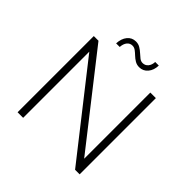

<svg xmlns="http://www.w3.org/2000/svg" viewBox="-216 -1058 1247 1247"><g transform="rotate(45 407.0 -434.5)"><path d="M122 0V-700H165L664 -63H641V-700H692V0H650L150 -637H173V0ZM473 -765Q451 -765 433.5 -775.5Q416 -786 402 -799.5Q388 -813 374 -823.5Q360 -834 344 -834Q321 -834 307 -816.5Q293 -799 291 -769H258Q260 -814 282.5 -841.5Q305 -869 341 -869Q363 -869 380.5 -858.5Q398 -848 412.5 -834.5Q427 -821 440.5 -810.5Q454 -800 470 -800Q493 -800 507.5 -817.5Q522 -835 523 -863H556Q555 -820 532 -792.5Q509 -765 473 -765Z"/></g></svg>

Font: Modern
Style: Regular
Weight: 300
Designer: Julieta Ulanovsky
Foundry: Julieta Ulanovsky
Version: Version 8.000